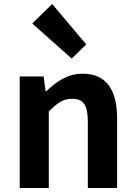

<svg xmlns="http://www.w3.org/2000/svg" viewBox="-20 -944 681 964"><path d="M340 -650 413 -721 242 -924 142 -826ZM79 0H225V-385C268 -426 295 -448 342 -448C398 -448 421 -418 421 -331V0H568V-349C568 -490 516 -574 395 -574C319 -574 262 -534 213 -486H209L199 -560H79Z"/></svg>

Font: Spoqa Han Sans Neo Bold
Style: Bold
Weight: 700
Designer: [Spoqa Han Sans Neo] Dong-huui Kim  Younghwa Kang  Yujin Lee  [Noto Sans] Ryoko NISHIZUKA  (kana & ideographs); Paul D. 
Foundry: Spoqa (http://www.spoqa-han-sans.com)
Version: Version 1.000